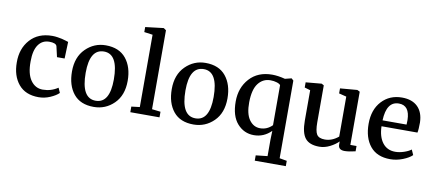

<svg xmlns="http://www.w3.org/2000/svg" viewBox="-70 -871 2986 1315"><g transform="rotate(10 1423.0 -214.0)"><path d="M26 -201Q25 -297 81 -359.5Q137 -422 235 -422Q253 -422 272 -419Q291 -416 302 -413.5Q313 -411 329 -406Q345 -401 348 -400L344 -284H291L274 -358Q267 -379 221 -379Q173 -379 145.5 -340Q118 -301 118 -225Q117 -138 149 -93Q181 -48 233 -48Q291 -48 338 -80L353 -46Q333 -26 294 -9Q255 8 214 8Q122 8 74 -50Q26 -108 26 -201Z M603 -36Q701 -36 701 -201Q701 -378 602 -378Q503 -378 503 -213Q503 -36 603 -36ZM409 -206Q409 -306 467.5 -364Q526 -422 607 -422Q700 -422 748 -363Q796 -304 796 -208Q796 -107 737.5 -49.5Q679 8 597 8Q504 8 456.5 -50.5Q409 -109 409 -206Z M851 0V-39L909 -46V-549L850 -557V-592L975 -607H977L994 -595V-46L1054 -39V0Z M1297 -36Q1395 -36 1395 -201Q1395 -378 1296 -378Q1197 -378 1197 -213Q1197 -36 1297 -36ZM1103 -206Q1103 -306 1161.5 -364Q1220 -422 1301 -422Q1394 -422 1442 -363Q1490 -304 1490 -208Q1490 -107 1431.5 -49.5Q1373 8 1291 8Q1198 8 1150.5 -50.5Q1103 -109 1103 -206Z M1549 -198Q1549 -294 1607 -358Q1665 -422 1764 -422Q1804 -422 1854 -409L1898 -420H1899L1913 -407V133L1964 142V179H1748V142L1829 133V17L1831 -43Q1780 8 1711 8Q1642 8 1595.5 -44.5Q1549 -97 1549 -198ZM1745 -46Q1793 -46 1829 -82V-360Q1824 -369 1803.5 -375.5Q1783 -382 1759 -382Q1707 -382 1674.5 -340Q1642 -298 1641 -209Q1640 -128 1669.5 -87Q1699 -46 1745 -46Z M2342 7Q2298 7 2298 -30V-52Q2276 -29 2239.5 -10.5Q2203 8 2166 8Q2097 8 2067.5 -29Q2038 -66 2038 -151V-362L1998 -374V-410L2108 -420L2124 -411V-154Q2124 -94 2138.5 -70.5Q2153 -47 2195 -47Q2245 -47 2289 -84V-362L2237 -375V-410L2356 -420L2374 -411V-41H2417V-4Q2370 7 2342 7Z M2659 8Q2567 8 2519.5 -50Q2472 -108 2472 -206Q2472 -304 2526.5 -363Q2581 -422 2667 -422Q2737 -422 2776 -384Q2815 -346 2817 -275Q2817 -226 2812 -204H2562Q2564 -131 2596 -89.5Q2628 -48 2684 -48Q2713 -48 2744.5 -58.5Q2776 -69 2794 -83L2810 -47Q2789 -26 2746 -9Q2703 8 2659 8ZM2653 -378Q2567 -378 2562 -245H2729Q2729 -250 2729.5 -261Q2730 -272 2730 -277Q2728 -378 2653 -378Z"/></g></svg>

Font: Aikya Medium
Style: Regular
Weight: 500
Designer: Neelakash Kshetrimayum (Latin subset based on Merriweather by Eben Sorkin)
Foundry: Brand New Type
Version: Version 1.00 b005